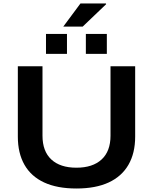

<svg xmlns="http://www.w3.org/2000/svg" viewBox="-20 -1066 874 1098"><path d="M417 12Q307 12 232.5 -22.5Q158 -57 120 -123.5Q82 -190 82 -285V-687H223V-290Q223 -201 273.5 -154Q324 -107 417 -107Q510 -107 561 -154Q612 -201 612 -290V-687H753V-285Q753 -190 714.5 -123.5Q676 -57 601.5 -22.5Q527 12 417 12ZM243 -758V-872H363V-758ZM471 -758V-872H591V-758ZM342 -914 440 -1046H586L587 -1042L453 -914Z"/></svg>

Font: Archivo SemiExpanded SemiBold
Style: Regular
Weight: 600
Width: 6
Designer: Hector Gatti
Foundry: Omnibus-Type
Version: Version 2.001